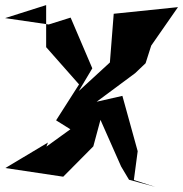

<svg xmlns="http://www.w3.org/2000/svg" viewBox="-74 -725 718 753"><path d="M288 -457 203 -656 117 -629 -54 -654 107 -705V-540L236 -394L146 -253L202 -218L108 -150L114 -166L-53 -66L174 -32L292 -151L320 -255L401 -72L432 -20L535 8L451 -19L466 -132L406 -349L305 -326L456 -438L497 -477L519 -546L624 -697L372 -671L357 -480L235 -368Z"/></svg>

Font: Asimov Silicon
Style: Regular
Weight: 400
Designer: Google
Version: Version 2.000980; 2014